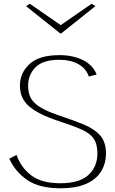

<svg xmlns="http://www.w3.org/2000/svg" viewBox="-20 -1004 619 1031"><path d="M304 7Q192 7 127 -37Q62 -81 30 -152L69 -172Q92 -105 147.5 -62.5Q203 -20 304 -20Q407 -20 455 -64.5Q503 -109 503 -180Q503 -230 483.5 -259Q464 -288 418 -308.5Q372 -329 292 -355Q189 -389 138 -431.5Q87 -474 87 -544Q87 -613 139 -660.5Q191 -708 299 -708Q370 -708 424 -682Q478 -656 499 -604L457 -593Q442 -637 400 -660Q358 -683 299 -683Q211 -683 171 -643Q131 -603 131 -544Q131 -508 144 -480.5Q157 -453 194 -429.5Q231 -406 303 -382Q378 -357 433 -334Q488 -311 518.5 -276Q549 -241 549 -180Q549 -127 523.5 -84.5Q498 -42 444 -17.5Q390 7 304 7ZM140 -984 306 -869 472 -984 492 -971 308 -824H304L120 -971Z"/></svg>

Font: Panamera Light
Style: Regular
Weight: 300
Designer: Bastien Sozeau
Foundry: NBR — Bastien Sozeau
Version: Version 3.002; ttfautohint (v1.8.4.7-5d5b);gftools[0.9.33]